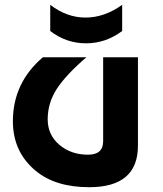

<svg xmlns="http://www.w3.org/2000/svg" viewBox="-20 -778 684 808"><path d="M355.5 9.8Q213.9 9.8 130.9 -58.6Q34.2 -138.2 34.2 -268.1Q34.7 -430.2 160.6 -537.1H343.8Q258.3 -463.9 219.2 -404.3Q180.7 -344.7 180.7 -275.9Q180.7 -210 230.5 -168Q279.3 -127 350.6 -127Q414.1 -127 414.1 -183.6V-537.1H560.5V-165Q560.5 9.8 355.5 9.8ZM191.4 -757.8Q260.7 -704.1 339.8 -704.1Q419.9 -704.1 494.1 -757.8V-647.5Q424.8 -595.7 341.8 -595.7Q258.8 -595.7 191.4 -647.5Z"/></svg>

Font: Newest Shape
Style: Bold
Weight: 700
Designer: Wojciech Kalinowski "wmk69" (wmk69@o2.pl)
Foundry: Wojciech Kalinowski "wmk69" (wmk69@o2.pl)
Version: Version 1.0.0; 2022-02-24